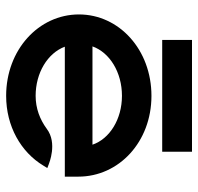

<svg xmlns="http://www.w3.org/2000/svg" viewBox="-30 -604 645 625"><g transform="rotate(90 292.5 -291.5)"><path d="M110 -594V-497H474V-594ZM555 -180V-224C555 -356 442 -462 292 -462C142 -462 27 -357 27 -226C27 -95 142 11 292 11C391 11 475 -37 519 -110L527 -123L514 -128C513 -128 446 -157 399 -121C369 -99 333 -85 292 -85C217 -85 153 -124 132 -180ZM131 -270C151 -326 215 -366 292 -366C368 -366 432 -326 451 -270Z"/></g></svg>

Font: Charger
Style: ExBd
Weight: 400
Designer: Jasper
Foundry: Cannot Into Space Fonts
Version: Version 0.99